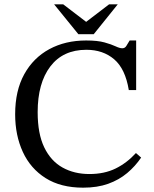

<svg xmlns="http://www.w3.org/2000/svg" viewBox="-20 -856 710 887"><path d="M364 11Q261 11 191 -33Q121 -77 85.5 -154Q50 -231 50 -328Q50 -437 92 -513Q134 -589 208 -629Q282 -669 378 -669Q431 -669 463 -660Q495 -651 514 -642Q533 -633 545 -633Q557 -633 563.5 -643.5Q570 -654 579 -669H609V-440H575Q559 -538 507.5 -582Q456 -626 379 -626Q271 -626 212.5 -549Q154 -472 154 -338Q154 -238 184.5 -175Q215 -112 269 -82Q323 -52 393 -52Q462 -52 514 -77.5Q566 -103 608 -149L632 -128Q605 -88 567.5 -56.5Q530 -25 480 -7Q430 11 364 11ZM413 -698H342L230 -836H272L378 -755L484 -836H524Z"/></svg>

Font: STIX Two Text
Style: Regular
Weight: 400
Designer: Ross Mills, John Hudson & Paul Hanslow, Tiro Typeworks Ltd; with prior portions MicroPress Inc., and Coen Hoffman.
Foundry: Tiro Typeworks Ltd
Version: Version 2.13 b171